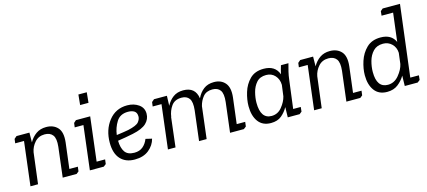

<svg xmlns="http://www.w3.org/2000/svg" viewBox="-55 -1159 3649 1639"><g transform="rotate(-15 1770.0 -339.0)"><path d="M55 -445H169L168 -359Q192 -402 229 -428Q266 -454 318 -454Q382 -454 419 -414Q456 -374 446 -285L418 -57H493L488 -17L467 0H344L376 -264Q384 -336 361 -366.5Q338 -397 290 -397Q236 -397 202.5 -359.5Q169 -322 160 -274L126 0H59L106 -388H28L33 -426Z M648 -560 657 -651H731L722 -560ZM559 -426 580 -445H706L659 -57H734L729 -17L707 0H584L631 -388H554Z M991 -47Q1037 -47 1066.5 -71.5Q1096 -96 1112 -137L1167 -124Q1153 -68 1105 -29Q1057 10 980 10Q899 10 854 -39.5Q809 -89 809 -183Q809 -297 870.5 -375.5Q932 -454 1034 -454Q1093 -454 1135 -424.5Q1177 -395 1177 -343Q1177 -294 1140.5 -259Q1104 -224 1018 -206Q987 -200 952.5 -193.5Q918 -187 882 -182Q883 -119 907.5 -83Q932 -47 991 -47ZM989 -248Q1065 -265 1084.5 -289Q1104 -313 1104 -337Q1104 -371 1083 -385Q1062 -399 1027 -399Q957 -399 924.5 -347Q892 -295 884 -232Q952 -241 989 -248Z M1270 -445H1384L1381 -357Q1404 -401 1440 -427.5Q1476 -454 1529 -454Q1636 -454 1651 -351Q1673 -398 1709.5 -426Q1746 -454 1801 -454Q1864 -454 1899.5 -412.5Q1935 -371 1925 -285L1897 -57H1972L1967 -17L1945 0H1823L1855 -264Q1863 -336 1841 -366.5Q1819 -397 1772 -397Q1718 -397 1689.5 -362.5Q1661 -328 1650 -282L1616 0H1549L1581 -264Q1589 -337 1567 -367Q1545 -397 1500 -397Q1439 -397 1409.5 -355.5Q1380 -314 1373 -261L1372 -262L1341 0H1274L1321 -388H1243L1248 -426Z M2458 -445Q2448 -410 2440 -376Q2432 -342 2428 -307L2396 -57H2463L2459 -17L2438 0H2333L2335 -90Q2313 -50 2277.5 -20Q2242 10 2183 10Q2110 10 2072 -41Q2034 -92 2034 -178Q2034 -235 2053.5 -299.5Q2073 -364 2118 -409Q2163 -454 2240 -454Q2342 -454 2372 -370Q2376 -389 2381 -407.5Q2386 -426 2392 -445ZM2247 -397Q2192 -397 2162 -363Q2132 -329 2119.5 -280.5Q2107 -232 2107 -189Q2107 -47 2204 -47Q2259 -47 2295.5 -92Q2332 -137 2343 -183L2356 -281Q2355 -331 2325 -364Q2295 -397 2247 -397Z M2562 -445H2676L2675 -359Q2699 -402 2736 -428Q2773 -454 2825 -454Q2889 -454 2926 -414Q2963 -374 2953 -285L2925 -57H3000L2995 -17L2974 0H2851L2883 -264Q2891 -336 2868 -366.5Q2845 -397 2797 -397Q2743 -397 2709.5 -359.5Q2676 -322 2667 -274L2633 0H2566L2613 -388H2535L2540 -426Z M3335 -670 3356 -688H3509L3431 -57H3507L3503 -17L3481 0H3367L3369 -91Q3345 -50 3306.5 -20Q3268 10 3210 10Q3137 10 3099 -41Q3061 -92 3061 -176Q3061 -234 3082 -299Q3103 -364 3149.5 -409Q3196 -454 3273 -454Q3369 -454 3402 -380L3433 -631H3331ZM3280 -397Q3225 -397 3193 -363.5Q3161 -330 3147.5 -281Q3134 -232 3134 -185Q3134 -47 3232 -47Q3289 -47 3329 -95.5Q3369 -144 3379 -191L3391 -287Q3389 -335 3357.5 -366Q3326 -397 3280 -397Z"/></g></svg>

Font: Zilla Slab Regular
Style: Italic
Weight: 400
Italic angle: -6°
Designer: Typotheque.com
Foundry: Typotheque type foundry
Version: Version 1.1; 2017; ttfautohint (v1.6)